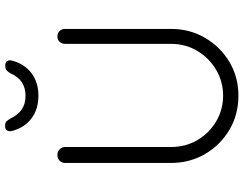

<svg xmlns="http://www.w3.org/2000/svg" viewBox="-121 -824 954 752"><g transform="rotate(-90 356.0 -448.0)"><path d="M589.2 -700.2Q602.5 -700.2 610.6 -691.4Q618.8 -682.5 618.8 -670V-255.5Q618.8 -181.5 583.6 -121.6Q548.5 -61.8 489.5 -26.5Q430.5 8.8 356.8 8.8Q283 8.8 223.5 -26.5Q164 -61.8 128.9 -121.6Q93.8 -181.5 93.8 -255.5V-670Q93.8 -682.5 102.4 -691.4Q111 -700.2 125.5 -700.2Q138 -700.2 147.1 -691.4Q156.2 -682.5 156.2 -670V-255.5Q156.2 -198 183.4 -151.8Q210.5 -105.5 256.5 -78.4Q302.5 -51.2 356.8 -51.2Q412.5 -51.2 458.5 -78.4Q504.5 -105.5 532.4 -151.8Q560.2 -198 560.2 -255.5V-670Q560.2 -682.5 568.1 -691.4Q576 -700.2 589.2 -700.2ZM356.8 -774.5Q305.2 -774.5 269.4 -800.9Q233.5 -827.2 219.8 -875Q215.8 -888.8 220.9 -897Q226 -905.2 238.2 -905.2Q251 -905.2 256.4 -899.9Q261.8 -894.5 268.2 -883.5Q281.5 -854.8 303.2 -839.9Q325 -825 356.8 -825Q419 -825 444.5 -883.5Q450.2 -893.8 456.8 -899.1Q463.2 -904.5 474.5 -904.5Q487.8 -904.5 492.9 -897.1Q498 -889.8 494 -875.5Q480.2 -827.2 444.4 -800.9Q408.5 -774.5 356.8 -774.5Z"/></g></svg>

Font: Quicksand Variable Light
Style: Regular
Weight: 300
Designer: Andrew Paglinawan
Foundry: Andrew Paglinawan
Version: Version 3.004